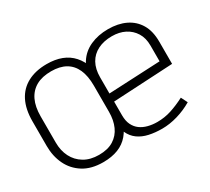

<svg xmlns="http://www.w3.org/2000/svg" viewBox="-108 -692 968 884"><g transform="rotate(-30 376.0 -250.0)"><path d="M398 -185V-316Q398 -408 351.5 -460Q305 -512 216 -512Q157 -512 114.5 -489.5Q72 -467 50 -423.5Q28 -380 28 -316V-185Q28 -131 49 -87Q70 -43 112 -16.5Q154 10 217 10Q308 10 353 -43.5Q398 -97 398 -185ZM355 -317V-178Q355 -134 340 -100.5Q325 -67 294.5 -48Q264 -29 217 -29Q171 -29 138.5 -48.5Q106 -68 89 -101.5Q72 -135 72 -178V-317Q72 -368 88.5 -402.5Q105 -437 137 -455Q169 -473 217 -473Q263 -473 293.5 -455.5Q324 -438 339.5 -403.5Q355 -369 355 -317ZM399 -134V-207L717 -224V-342Q717 -398 695 -435Q673 -472 633.5 -491Q594 -510 541 -510Q488 -510 446 -491Q404 -472 380 -434Q356 -396 356 -339V-134Q356 -92 368.5 -64Q381 -36 404.5 -19Q428 -2 460 5Q492 12 529 12Q569 12 611.5 -0.5Q654 -13 691 -35L674 -69Q635 -49 599.5 -37.5Q564 -26 525 -26Q499 -26 476 -32Q453 -38 436 -50.5Q419 -63 409 -83.5Q399 -104 399 -134ZM673 -347V-263L399 -250V-336Q399 -380 416 -410.5Q433 -441 465 -457Q497 -473 540 -473Q579 -473 608.5 -458Q638 -443 655.5 -415Q673 -387 673 -347Z"/></g></svg>

Font: Advent Pro Light
Style: Regular
Weight: 300
Version: Version 3.000